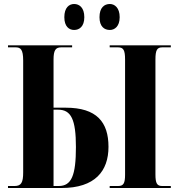

<svg xmlns="http://www.w3.org/2000/svg" viewBox="-20 -941 886 961"><path d="M530 -791C553 -791 579 -808 579 -855C579 -903 553 -921 530 -921C502 -921 478 -903 478 -855C478 -808 502 -791 530 -791ZM351 -791C377 -791 402 -808 402 -855C402 -903 377 -921 351 -921C326 -921 302 -903 302 -855C302 -808 326 -791 351 -791ZM20 0H288C456 0 523 -85 523 -206C523 -330 464 -402 309 -402H248V-643C248 -689 258 -704 286 -704H341V-714H20V-704H58C83 -704 96 -694 96 -638V-78C96 -27 86 -10 53 -10H20ZM529 0H835V-10H792C766 -10 758 -23 758 -68V-643C758 -690 766 -704 792 -704H835V-714H529V-704H571C598 -704 606 -690 606 -643V-67C606 -23 598 -10 571 -10H529ZM248 -10V-392H271C336 -392 360 -343 360 -205C360 -63 338 -10 274 -10Z"/></svg>

Font: Noto Serif Display Condensed Extra
Style: Regular
Weight: 800
Width: 3
Designer: Monotype Design Team
Foundry: Monotype Imaging Inc.
Version: Version 1.900